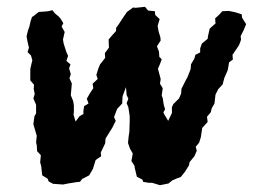

<svg xmlns="http://www.w3.org/2000/svg" viewBox="-20 -532 743 564"><path d="M350 -276 340 -249 339 -228 324 -212 315 -188 320 -177 310 -157 290 -125 289 -111 276 -84 277 -73 261 -62 253 -36 242 -17 221 -6 215 2 205 3 180 7 165 10 136 8 123 1 120 -7 104 -17 101 -44 98 -55 100 -76 89 -88 88 -105 86 -114 88 -133 78 -167 81 -190 86 -199V-224L78 -243L82 -256L79 -271L80 -283L69 -296V-330L75 -355L71 -369L61 -379L65 -392L61 -409L58 -425L62 -442L66 -453L70 -470L74 -482L80 -486L94 -497L110 -498L121 -499L134 -502L141 -493L153 -483L158 -477L166 -464L161 -454L170 -438L165 -416L167 -404L175 -379L180 -368L175 -353L187 -343L183 -331L188 -314L184 -302L191 -287L188 -252L195 -235L197 -222V-203L196 -195L202 -175L214 -191L225 -197V-206L227 -220L240 -228L235 -242L243 -256L254 -273L252 -286L267 -300L263 -312L269 -331L274 -343L289 -362L288 -376L300 -392L299 -416L311 -430L321 -441V-450L329 -461L340 -478L353 -497L371 -510L378 -509L406 -512L415 -501L435 -499L436 -488L449 -476L443 -456L446 -439L451 -423L452 -413L441 -396L447 -380L448 -365L455 -358L450 -344L444 -330L452 -300L450 -286L458 -273L455 -251L458 -244L461 -224L465 -211L460 -202L462 -197L474 -177L485 -200V-217L489 -226L506 -243L512 -257L513 -271L525 -295L531 -306L540 -329L541 -343L551 -360L554 -371L568 -378V-390L573 -404L590 -418L591 -426L596 -448L613 -463L612 -478L624 -489L633 -499L652 -500L671 -496L690 -490L691 -480L703 -461L696 -444L687 -426L688 -415L682 -399L663 -371L664 -357L653 -349L649 -326L639 -303L634 -284L621 -270L613 -254L610 -228L602 -214L599 -202L588 -189L590 -174L574 -156L570 -129L565 -113L555 -101L558 -89L551 -73L537 -56L535 -46L523 -27L511 -12L502 -9L486 -2L475 7L450 12L427 5H417L400 2L399 -4L382 -13L376 -38L375 -45L366 -59L370 -81L362 -95L356 -112L358 -132L360 -145L361 -177V-191L357 -217L352 -229L357 -242L352 -253Z"/></svg>

Font: Winky Rough Medium
Style: Italic
Weight: 500
Italic angle: -8.97852°
Designer: Simon Atzbach
Foundry: typofactur
Version: Version 1.206; ttfautohint (v1.8.4.7-5d5b)